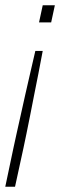

<svg xmlns="http://www.w3.org/2000/svg" viewBox="-37 -530 236 728"><path d="M-17 178 14 31Q19 7 26 -24Q33 -55 41 -91Q49 -127 58 -167.5Q67 -208 77 -250.5Q87 -293 97 -337H125Q117 -293 108.5 -250.5Q100 -208 92 -167.5Q84 -127 77 -91Q70 -55 63.5 -24Q57 7 52 31L20 178ZM111 -445 125 -510H171L157 -445Z"/></svg>

Font: Saira SemiCondensed Thin
Style: Italic
Weight: 250
Width: 4
Italic angle: -12°
Designer: Hector Gatti with collaboration of the Omnibus-Type team
Foundry: Omnibus-Type
Version: Version 1.101